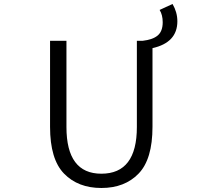

<svg xmlns="http://www.w3.org/2000/svg" viewBox="-20 -939 1040 972"><path d="M788.1 -888.7 853.5 -918.9Q877.9 -877 877.9 -831.1Q877.9 -723.6 752 -695.3V-296.9Q752 -132.8 681.6 -60.1Q611.3 12.7 493.2 12.7Q375 12.7 304.2 -60.1Q233.4 -132.8 233.4 -296.9V-732.4H316.4V-295.9Q316.4 -59.6 493.2 -59.6Q672.9 -59.6 672.9 -295.9V-732.4H702.1Q753.9 -738.3 778.8 -759.8Q803.7 -781.2 803.7 -826.2Q803.7 -863.3 788.1 -888.7Z"/></svg>

Font: GenEi Gothic M SemiLight
Style: Regular
Weight: 350
Designer: o_tamon (Modified); [Source Han Sans]
Ryoko NISHIZUKA  (kana & ideographs); Paul D. Hunt (Latin, Greek & Cyrillic); Wenl
Version: Version 1.1a;Original Version 1.004